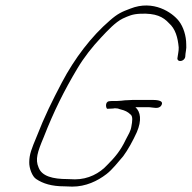

<svg xmlns="http://www.w3.org/2000/svg" viewBox="-20 -686 712 713"><path d="M415.2 -311H400.2C394.9 -311 389.7 -310.7 384.8 -310C368.3 -307.2 373.9 -282 378.6 -282C385.3 -282 392.4 -282.3 400 -283C401.3 -283 403.5 -283.3 406.4 -284C410.8 -283.3 414.7 -283 418 -283C420.9 -281.7 424.4 -280.5 428.7 -279.5C444 -275.9 454.5 -270.5 463.4 -262C474.6 -255.1 471.3 -235.1 468 -217C465.5 -199.4 457.1 -186.8 446.8 -167C427.9 -126.7 405.9 -100.9 378.9 -74C349.9 -42.1 307.4 -20 258.3 -20C249.6 -20 240.4 -20.3 230.6 -21C176.3 -21 135.3 -31.4 123.3 -64C110.2 -94.1 119 -121.1 142.1 -176C179.9 -272.9 218.4 -349.8 266.9 -431C292.5 -474 321.9 -510.9 354.7 -546C379.7 -572.7 408.4 -603.6 435.6 -617C458.4 -627.3 471.7 -633.7 501.1 -635C558.7 -637.5 585.7 -623.6 607.4 -600C631.7 -578.6 640.3 -546.4 643.6 -510C644.1 -495.6 640.5 -485 638.7 -469C639.3 -453.5 665 -457.6 667.9 -475C668.4 -492.1 673.3 -504.1 671.6 -521C671.6 -553.2 661 -586.2 644.6 -607.5C620.1 -639.4 549.5 -688.1 464 -654C432.5 -642.3 416.8 -635.3 388 -610C319.8 -551.4 256.9 -469.5 209.4 -379C173.4 -310.3 146.1 -255.7 115.4 -177C97.2 -133.2 88.9 -113 88.6 -84C87.9 -61.9 99.6 -30.2 114.6 -21C139.7 -4.2 171.8 6 219.8 6C230.2 6.7 239.8 7 248.5 7C298.5 7 341.8 -13.6 375.4 -39.5C397.7 -56.7 418.1 -83.5 437.6 -106C454.8 -129 474.5 -164.9 488 -195C507.1 -239 502 -271.1 482.8 -288H530.8C547.5 -288 570.2 -278.3 579.6 -295.5C590.1 -314.8 557.8 -315 540.7 -315H474.7C468.7 -315 462.2 -314.7 455.3 -314C448 -314 439.7 -313.3 430.6 -312C425.9 -312 420.8 -311.7 415.2 -311Z"/></svg>

Font: Take Off
Style: Drunk
Weight: 400
Foundry: Cannot Into Space Fonts
Version: Version 0.89